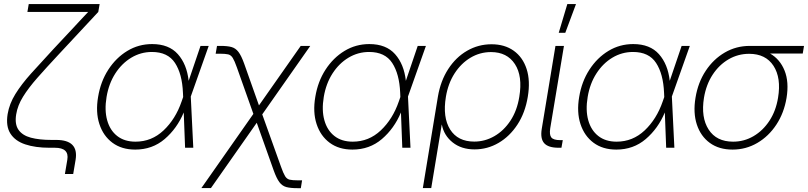

<svg xmlns="http://www.w3.org/2000/svg" viewBox="-20 -748 4090 972"><path d="M308.6 132.8 320.8 60.5Q331.1 0 257.8 0H230.5Q159.2 0 107.9 -17.1Q56.6 -34.2 32.7 -71.8Q8.8 -109.4 18.6 -170.4Q27.3 -222.7 57.9 -272Q88.4 -321.3 137.5 -376Q186.5 -430.7 250 -499L337.4 -592.3Q359.4 -616.2 381.6 -639.9Q403.8 -663.6 426.3 -687.5H118.7L125.5 -727.5H484.4L477.5 -687.5L275.9 -471.2Q214.4 -405.3 169.2 -354Q124 -302.7 96.7 -258.5Q69.3 -214.4 62 -169.4Q53.7 -119.6 73.5 -91.1Q93.3 -62.5 136.2 -51Q179.2 -39.6 241.2 -39.6H264.6Q378.9 -39.6 362.8 60.5L350.6 132.8Z M664.6 9.3Q596.2 9.3 549.6 -25.1Q502.9 -59.6 483.2 -119.9Q463.4 -180.2 476.6 -257.3Q489.3 -335 528.3 -395.3Q567.4 -455.6 624.5 -490.2Q681.6 -524.9 750 -524.9Q835 -524.9 880.4 -473.9Q925.8 -422.9 935.1 -338.9L995.1 -515.6H1036.6L945.8 -259.3L958.5 0H917L910.2 -178.7Q876 -97.2 813.5 -43.9Q751 9.3 664.6 9.3ZM907.2 -256.8 906.2 -278.3Q902.3 -373.5 866 -429.2Q829.6 -484.9 749 -484.9Q692.9 -484.9 644.8 -456.1Q596.7 -427.2 563.7 -376Q530.8 -324.7 519.5 -257.3Q508.3 -190.4 522.5 -139.4Q536.6 -88.4 573.2 -59.6Q609.9 -30.8 666 -30.8Q747.6 -30.8 808.1 -87.9Q868.7 -145 899.4 -234.4Z M999.5 204.1 1262.7 -171.4 1179.2 -406.7Q1167.5 -439.9 1158.4 -454.6Q1149.4 -469.2 1135.3 -472.7Q1121.1 -476.1 1092.3 -476.1H1071.8L1078.6 -515.6H1096.7Q1130.9 -515.6 1151.6 -510Q1172.4 -504.4 1187 -485.4Q1201.7 -466.3 1216.3 -425.3L1291 -214.4L1502.4 -515.6H1550.8L1307.6 -168.9L1402.3 95.2Q1414.1 128.9 1423.1 143.6Q1432.1 158.2 1446.3 161.6Q1460.4 165 1488.8 165H1509.3L1502.9 204.6H1484.9Q1450.7 204.6 1429.7 199Q1408.7 193.4 1394.3 174.1Q1379.9 154.8 1365.2 113.8L1279.8 -126.5L1047.9 204.1Z M1764.2 9.3Q1695.8 9.3 1649.2 -25.1Q1602.5 -59.6 1582.8 -119.9Q1563 -180.2 1576.2 -257.3Q1588.9 -335 1627.9 -395.3Q1667 -455.6 1724.1 -490.2Q1781.2 -524.9 1849.6 -524.9Q1934.6 -524.9 1980 -473.9Q2025.4 -422.9 2034.7 -338.9L2094.7 -515.6H2136.2L2045.4 -259.3L2058.1 0H2016.6L2009.8 -178.7Q1975.6 -97.2 1913.1 -43.9Q1850.6 9.3 1764.2 9.3ZM2006.8 -256.8 2005.9 -278.3Q2002 -373.5 1965.6 -429.2Q1929.2 -484.9 1848.6 -484.9Q1792.5 -484.9 1744.4 -456.1Q1696.3 -427.2 1663.3 -376Q1630.4 -324.7 1619.1 -257.3Q1607.9 -190.4 1622.1 -139.4Q1636.2 -88.4 1672.9 -59.6Q1709.5 -30.8 1765.6 -30.8Q1847.2 -30.8 1907.7 -87.9Q1968.3 -145 1999 -234.4Z M2120.6 204.1 2196.8 -258.3Q2210.4 -338.9 2249.3 -398.7Q2288.1 -458.5 2345 -491.2Q2401.9 -523.9 2468.3 -523.9Q2534.7 -523.9 2580.6 -491.2Q2626.5 -458.5 2646 -398.7Q2665.5 -338.9 2651.9 -257.8Q2638.7 -177.2 2599.6 -117.4Q2560.5 -57.6 2504.2 -24.7Q2447.8 8.3 2382.3 8.3Q2315.9 8.3 2271.7 -26.9Q2227.5 -62 2216.8 -117.2H2216.3L2163.1 204.1ZM2380.9 -31.2Q2435.1 -31.2 2482.9 -58.8Q2530.8 -86.4 2564.2 -137.2Q2597.7 -188 2608.9 -257.8Q2626.5 -362.8 2586.7 -423.6Q2546.9 -484.4 2465.8 -484.4Q2409.7 -484.4 2361.8 -455.8Q2314 -427.2 2281.2 -376.2Q2248.5 -325.2 2237.3 -257.8Q2220.2 -153.8 2258.8 -92.5Q2297.4 -31.2 2380.9 -31.2Z M2808.1 0Q2755.4 0 2734.9 -23.2Q2714.4 -46.4 2722.7 -96.2L2792 -515.6H2835L2765.6 -99.1Q2760.3 -65.4 2771.2 -52Q2782.2 -38.6 2815.9 -38.6H2829.1L2822.3 0ZM2808.6 -582 2852.1 -727.5H2896L2841.8 -582Z M3100.1 9.3Q3031.7 9.3 2985.1 -25.1Q2938.5 -59.6 2918.7 -119.9Q2898.9 -180.2 2912.1 -257.3Q2924.8 -335 2963.9 -395.3Q3002.9 -455.6 3060.1 -490.2Q3117.2 -524.9 3185.5 -524.9Q3270.5 -524.9 3315.9 -473.9Q3361.3 -422.9 3370.6 -338.9L3430.7 -515.6H3472.2L3381.3 -259.3L3394 0H3352.5L3345.7 -178.7Q3311.5 -97.2 3249 -43.9Q3186.5 9.3 3100.1 9.3ZM3342.8 -256.8 3341.8 -278.3Q3337.9 -373.5 3301.5 -429.2Q3265.1 -484.9 3184.6 -484.9Q3128.4 -484.9 3080.3 -456.1Q3032.2 -427.2 2999.3 -376Q2966.3 -324.7 2955.1 -257.3Q2943.8 -190.4 2958 -139.4Q2972.2 -88.4 3008.8 -59.6Q3045.4 -30.8 3101.6 -30.8Q3183.1 -30.8 3243.7 -87.9Q3304.2 -145 3335 -234.4Z M3688.5 9.3Q3620.1 9.3 3573.7 -24.4Q3527.3 -58.1 3507.8 -117.4Q3488.3 -176.8 3501 -253.4Q3513.7 -330.6 3552.7 -389.6Q3591.8 -448.7 3649.4 -482.2Q3707 -515.6 3775.4 -515.6H4050.3L4043.9 -477.1H3878.4Q3928.7 -448.2 3951.9 -390.6Q3975.1 -333 3961.9 -252.4Q3949.2 -176.3 3910.4 -117.2Q3871.6 -58.1 3814 -24.4Q3756.3 9.3 3688.5 9.3ZM3772.5 -475.6Q3716.3 -475.6 3668.5 -447.8Q3620.6 -419.9 3587.9 -370.1Q3555.2 -320.3 3543.9 -253.4Q3527.8 -153.8 3567.4 -92.3Q3606.9 -30.8 3691.4 -30.8Q3747.1 -30.8 3794.9 -58.8Q3842.8 -86.9 3875.5 -137Q3908.2 -187 3918.9 -253.4Q3935.5 -353.5 3896 -414.6Q3856.4 -475.6 3772.5 -475.6Z"/></svg>

Font: Inter Display ExtraLight
Style: Italic
Weight: 200
Italic angle: -9.39999°
Designer: Rasmus Andersson
Foundry: rsms
Version: Version 4.000;git-a52131595